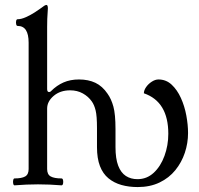

<svg xmlns="http://www.w3.org/2000/svg" viewBox="-20 -747 808 778"><path d="M538 11Q502 11 472 2.5Q442 -6 419.5 -24.5Q397 -43 385 -74Q373 -105 373 -151V-228Q373 -277 367.5 -299.5Q362 -322 352 -336Q338 -356 315.5 -368.5Q293 -381 264 -381Q224 -381 197.5 -358.5Q171 -336 171 -307V-67H96V-573L171 -632V-386Q171 -374 179 -374Q184 -374 187 -378Q210 -401 237.5 -413Q265 -425 300 -425Q338 -425 366.5 -411.5Q395 -398 416 -367Q431 -346 439.5 -315Q448 -284 448 -224V-151Q448 -104 459 -75.5Q470 -47 490 -34Q510 -21 537 -21Q575 -21 603 -47Q631 -73 646.5 -115.5Q662 -158 662 -205Q662 -335 563 -369Q563 -381 572 -394Q581 -407 595 -416Q609 -425 622 -425Q653 -425 675.5 -404Q698 -383 713 -350Q728 -317 735 -279Q742 -241 742 -208Q742 -167 729 -128Q716 -89 690.5 -57.5Q665 -26 626.5 -7.5Q588 11 538 11ZM96 -555V-574Q96 -608 85 -625Q74 -642 51 -642Q47 -642 45.5 -649Q44 -656 45.5 -662.5Q47 -669 51 -669Q66 -669 85 -677.5Q104 -686 121 -697Q138 -708 146 -714Q162 -727 168 -727Q174 -727 174 -713Q172 -688 171.5 -670Q171 -652 171 -638V-555ZM39 4Q35 4 33.5 -3Q32 -10 33.5 -17Q35 -24 39 -24Q68 -24 82 -32Q96 -40 96 -62V-98H171V-62Q171 -40 185.5 -32Q200 -24 229 -24Q234 -24 235.5 -17Q237 -10 235.5 -3Q234 4 229 4Q205 2 181.5 1Q158 0 134 0Q111 0 87 1Q63 2 39 4Z"/></svg>

Font: Junicode VF
Style: Regular
Weight: 400
Designer: Peter S. Baker
Version: Version 2.213